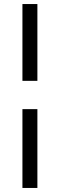

<svg xmlns="http://www.w3.org/2000/svg" viewBox="-20 -740 294 950"><path d="M91 190H165V-200H91ZM91 -340H165V-720H91Z"/></svg>

Font: Fixel Display
Style: Italic
Weight: 400
Italic angle: -10°
Designer: AlfaBravo + MacPaw
Foundry: Kyrylo Tkachov, Marchela Mozhyna, Serhii Makarenko, Maria Weinstein, Zakhar Kryvoshyya
Version: Version 1.210;Glyphs 3.2 (3217)